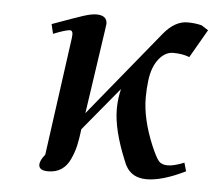

<svg xmlns="http://www.w3.org/2000/svg" viewBox="-40 -488 608 539"><g transform="rotate(5 263.5 -218.5)"><path d="M87.9 -9.8Q87.9 -21.5 102.1 -39.1L147.9 -372.1Q150.9 -393.1 141.1 -393.1Q129.9 -393.1 94.2 -378.9L87.9 -405.8Q151.9 -429.2 174.6 -436.5Q197.3 -443.8 210.9 -443.8Q241.2 -443.8 241.2 -419.9Q241.2 -418.9 238.8 -401.9L204.1 -165L400.9 -405.8Q432.1 -443.8 467.8 -443.8Q490.2 -443.8 507.8 -439L526.9 -426.8L481 -347.2Q461.4 -355 435.1 -355Q412.6 -355 394.8 -332.8Q377 -310.5 372.1 -272Q369.1 -248 369.1 -223.1Q369.1 -163.6 399.9 -89.8Q413.6 -58.1 421.6 -48.6Q429.7 -39.1 446.8 -39.1Q464.8 -39.1 493.2 -50.8L500 -26.9Q435.1 4.9 391.1 4.9Q342.3 4.9 326.2 -41Q291 -125.5 291 -184.1Q291 -213.4 297.9 -241.2L196.8 -119.1Q193.4 -91.3 189 -72Q184.6 -52.7 175.5 -33.2Q166.5 -13.7 151.1 -3.4Q135.7 6.8 113.8 6.8Q87.9 6.8 87.9 -9.8Z"/></g></svg>

Font: Dehuti Alt
Style: Bold-Italic
Weight: 700
Version: Version 1.2